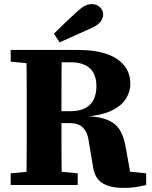

<svg xmlns="http://www.w3.org/2000/svg" viewBox="-20 -900 738 934"><path d="M32 0V-57L174 -70H217L358 -57V0ZM108 0Q109 -51 109.5 -101.5Q110 -152 110 -204Q110 -256 110 -307V-350Q110 -401 110 -452Q110 -503 109.5 -554.5Q109 -606 108 -657H281Q280 -607 279.5 -555.5Q279 -504 279 -452Q279 -400 279 -345V-312Q279 -259 279 -206.5Q279 -154 279.5 -103Q280 -52 281 0ZM580 14Q515 14 477.5 -9.5Q440 -33 432 -92L413 -205Q409 -239 397.5 -260Q386 -281 367.5 -291Q349 -301 319 -301H198V-359H320Q368 -359 396.5 -375Q425 -391 437 -418.5Q449 -446 449 -480Q449 -539 417 -568Q385 -597 324 -597H204V-657H360Q483 -657 548.5 -613.5Q614 -570 614 -492Q614 -453 591 -417.5Q568 -382 516.5 -359Q465 -336 378 -332V-336Q437 -335 475.5 -325.5Q514 -316 537.5 -296.5Q561 -277 573.5 -247.5Q586 -218 593 -176L621 -19L538 -72L691 -57V0Q669 5 653 8Q637 11 620.5 12.5Q604 14 580 14ZM32 -600V-657H187V-587H172ZM242 -736Q269 -763 297 -789.5Q325 -816 352 -841Q376 -863 392.5 -871.5Q409 -880 427 -880Q451 -880 466.5 -864.5Q482 -849 482 -829Q482 -814 470.5 -796.5Q459 -779 424 -763Q385 -745 347 -728.5Q309 -712 270 -694Z"/></svg>

Font: Source Serif 4 18pt
Style: Bold
Weight: 700
Designer: Frank Grießhammer
Foundry: Adobe Systems Incorporated
Version: Version 4.004;hotconv 1.0.116;makeotfexe 2.5.65601